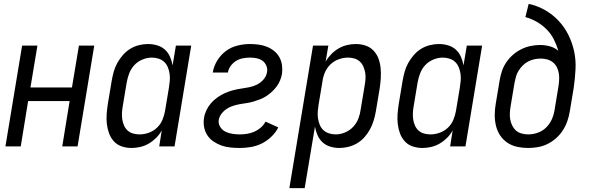

<svg xmlns="http://www.w3.org/2000/svg" viewBox="-20 -755 3040 990"><path d="M8 0 94 -520H173L137 -304H351L387 -520H466L380 0H301L339 -234H125L87 0Z M658 8Q632 8 608 0Q584 -8 567.5 -26Q551 -44 542.5 -67Q534 -90 531 -115.5Q528 -141 530 -167Q532 -193 536 -219L556 -339Q560 -362 566.5 -385.5Q573 -409 585 -430.5Q597 -452 613.5 -471Q630 -490 651 -503Q672 -516 696 -522Q720 -528 743 -528Q768 -528 791 -521Q814 -514 830.5 -499Q847 -484 856.5 -462.5Q866 -441 870 -418L887 -520H966L880 0H801L814 -83Q803 -62 785.5 -44.5Q768 -27 747.5 -15Q727 -3 704 2.5Q681 8 658 8ZM700 -62Q723 -62 747 -70.5Q771 -79 789.5 -96.5Q808 -114 817.5 -137Q827 -160 831 -183L851 -303Q854 -321 855.5 -339Q857 -357 854.5 -374.5Q852 -392 845.5 -408Q839 -424 827 -435.5Q815 -447 798 -452.5Q781 -458 763 -458Q739 -458 714.5 -448Q690 -438 672.5 -419Q655 -400 646 -376Q637 -352 633 -328L613 -208Q610 -191 609 -173.5Q608 -156 610.5 -139.5Q613 -123 619.5 -108Q626 -93 638 -82Q650 -71 666.5 -66.5Q683 -62 700 -62Z M1217 8Q1192 8 1168 5.5Q1144 3 1122.5 -4.5Q1101 -12 1081.5 -25Q1062 -38 1049.5 -57Q1037 -76 1032.5 -99.5Q1028 -123 1032 -147Q1035 -167 1044.5 -187Q1054 -207 1068.5 -223.5Q1083 -240 1101.5 -253Q1120 -266 1140 -275Q1160 -284 1181 -289.5Q1202 -295 1222.5 -298Q1243 -301 1264 -305Q1285 -309 1304.5 -318.5Q1324 -328 1339 -345.5Q1354 -363 1357 -384Q1360 -401 1353 -417Q1346 -433 1333 -442Q1320 -451 1303.5 -454.5Q1287 -458 1269 -458Q1251 -458 1232.5 -454.5Q1214 -451 1197.5 -441Q1181 -431 1169.5 -415Q1158 -399 1155 -381H1077Q1082 -413 1100 -442.5Q1118 -472 1145 -492Q1172 -512 1204.5 -520Q1237 -528 1268 -528Q1291 -528 1313.5 -525Q1336 -522 1356 -514Q1376 -506 1393 -492.5Q1410 -479 1420.5 -460Q1431 -441 1434 -419Q1437 -397 1434 -374Q1431 -357 1424 -340Q1417 -323 1406 -308.5Q1395 -294 1381.5 -281.5Q1368 -269 1352.5 -259Q1337 -249 1320 -242.5Q1303 -236 1286 -231Q1269 -226 1251.5 -223.5Q1234 -221 1217 -218Q1200 -215 1182.5 -209.5Q1165 -204 1149.5 -194Q1134 -184 1122.5 -169Q1111 -154 1108 -137Q1105 -117 1115.5 -100.5Q1126 -84 1142.5 -76Q1159 -68 1178 -65Q1197 -62 1217 -62Q1235 -62 1254 -65Q1273 -68 1290.5 -75.5Q1308 -83 1324 -96.5Q1340 -110 1349 -128L1415 -98Q1402 -72 1379 -50Q1356 -28 1329.5 -15Q1303 -2 1274 3Q1245 8 1217 8Z M1472 215 1594 -520H1673L1659 -437Q1671 -458 1688 -475.5Q1705 -493 1725.5 -505Q1746 -517 1769 -522.5Q1792 -528 1815 -528Q1841 -528 1865 -520Q1889 -512 1906 -494Q1923 -476 1931.5 -453Q1940 -430 1942.5 -404.5Q1945 -379 1943.5 -353Q1942 -327 1938 -301L1918 -181Q1914 -158 1907 -134.5Q1900 -111 1888.5 -89.5Q1877 -68 1860.5 -49Q1844 -30 1822.5 -17Q1801 -4 1777 2Q1753 8 1730 8Q1705 8 1682.5 1Q1660 -6 1643.5 -21Q1627 -36 1617.5 -57.5Q1608 -79 1604 -102L1551 215ZM1711 -62Q1735 -62 1759 -72Q1783 -82 1801 -101Q1819 -120 1828 -144Q1837 -168 1840 -192L1860 -312Q1863 -329 1864.5 -346.5Q1866 -364 1863 -380.5Q1860 -397 1853.5 -412Q1847 -427 1835 -438Q1823 -449 1807 -453.5Q1791 -458 1774 -458Q1751 -458 1727 -449.5Q1703 -441 1684.5 -423.5Q1666 -406 1656 -383Q1646 -360 1643 -337L1623 -217Q1620 -199 1618.5 -181Q1617 -163 1619.5 -145.5Q1622 -128 1628.5 -112Q1635 -96 1647 -84.5Q1659 -73 1676 -67.5Q1693 -62 1711 -62Z M2158 8Q2132 8 2108 0Q2084 -8 2067.5 -26Q2051 -44 2042.5 -67Q2034 -90 2031 -115.5Q2028 -141 2030 -167Q2032 -193 2036 -219L2056 -339Q2060 -362 2066.5 -385.5Q2073 -409 2085 -430.5Q2097 -452 2113.5 -471Q2130 -490 2151 -503Q2172 -516 2196 -522Q2220 -528 2243 -528Q2268 -528 2291 -521Q2314 -514 2330.5 -499Q2347 -484 2356.5 -462.5Q2366 -441 2370 -418L2387 -520H2466L2380 0H2301L2314 -83Q2303 -62 2285.5 -44.5Q2268 -27 2247.5 -15Q2227 -3 2204 2.5Q2181 8 2158 8ZM2200 -62Q2223 -62 2247 -70.5Q2271 -79 2289.5 -96.5Q2308 -114 2317.5 -137Q2327 -160 2331 -183L2351 -303Q2354 -321 2355.5 -339Q2357 -357 2354.5 -374.5Q2352 -392 2345.5 -408Q2339 -424 2327 -435.5Q2315 -447 2298 -452.5Q2281 -458 2263 -458Q2239 -458 2214.5 -448Q2190 -438 2172.5 -419Q2155 -400 2146 -376Q2137 -352 2133 -328L2113 -208Q2110 -191 2109 -173.5Q2108 -156 2110.5 -139.5Q2113 -123 2119.5 -108Q2126 -93 2138 -82Q2150 -71 2166.5 -66.5Q2183 -62 2200 -62Z M2703 8Q2674 8 2646.5 2Q2619 -4 2596.5 -19Q2574 -34 2559 -56.5Q2544 -79 2537.5 -106Q2531 -133 2531 -161.5Q2531 -190 2536 -219L2556 -339Q2560 -364 2568 -388Q2576 -412 2590.5 -433.5Q2605 -455 2625 -472.5Q2645 -490 2668.5 -501.5Q2692 -513 2716.5 -518Q2741 -523 2765 -523Q2791 -523 2816 -516Q2841 -509 2859 -493Q2850 -524 2835.5 -552.5Q2821 -581 2798.5 -603.5Q2776 -626 2748.5 -642Q2721 -658 2689 -667L2706 -735Q2752 -725 2791 -702.5Q2830 -680 2860.5 -647.5Q2891 -615 2911 -574.5Q2931 -534 2940.5 -489.5Q2950 -445 2947.5 -397Q2945 -349 2938 -301L2918 -181Q2914 -156 2905.5 -131Q2897 -106 2882.5 -83.5Q2868 -61 2848 -43Q2828 -25 2804 -13Q2780 -1 2754 3.5Q2728 8 2703 8ZM2704 -62Q2728 -62 2752.5 -70.5Q2777 -79 2795.5 -97Q2814 -115 2824.5 -138Q2835 -161 2839 -185L2859 -306Q2862 -324 2863 -341.5Q2864 -359 2861.5 -376Q2859 -393 2851.5 -408Q2844 -423 2831 -433.5Q2818 -444 2801.5 -448.5Q2785 -453 2768 -453Q2752 -453 2735.5 -449.5Q2719 -446 2703.5 -438Q2688 -430 2675.5 -417.5Q2663 -405 2654 -390.5Q2645 -376 2640.5 -360Q2636 -344 2633 -328L2613 -208Q2610 -190 2609 -172.5Q2608 -155 2611 -138.5Q2614 -122 2621.5 -107Q2629 -92 2641 -81.5Q2653 -71 2670 -66.5Q2687 -62 2704 -62Z"/></svg>

Font: Iosevka Algr
Style: Italic
Weight: 400
Italic angle: -9°
Monospace: yes
Designer: Belleve Invis
Foundry: Belleve Invis
Version: Version 26.0.2; ttfautohint (v1.8.3)